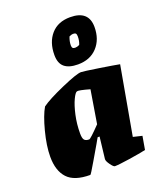

<svg xmlns="http://www.w3.org/2000/svg" viewBox="-140 -835 783 933"><g transform="rotate(-20 252.0 -368.5)"><path d="M422 -95 468 -84 456 -15Q424 -8 368 0.5Q312 9 292 9Q285 9 271 -10.5Q257 -30 258 -40L271 -152H261Q258 -147 254 -140Q250 -133 245 -124Q236 -109 202 -50.5Q168 8 165 8Q83 8 47.5 -30.5Q12 -69 12 -141Q12 -197 31 -270Q50 -343 72 -380Q106 -405 188 -441Q270 -477 293 -477Q305 -477 382.5 -465Q460 -453 485 -448ZM280 -212 308 -383Q252 -399 243 -396Q234 -394 220.5 -365.5Q207 -337 197 -292Q187 -247 187 -198Q187 -174 194 -165Q201 -156 219 -156Q226 -156 280 -212ZM200 -599Q200 -665 235.5 -705.5Q271 -746 334 -746Q430 -746 430 -661Q430 -597 393 -557Q356 -517 293 -517Q247 -517 223.5 -536.5Q200 -556 200 -599ZM330 -604Q338 -622 338 -645Q338 -657 334 -661Q330 -665 320 -665Q312 -665 300 -659Q291 -636 291 -616Q291 -606 295 -602Q299 -598 308 -598Q318 -598 330 -604Z"/></g></svg>

Font: Grenze Black
Style: Italic
Weight: 900
Italic angle: -10°
Designer: Renata Polastri
Foundry: Omnibus-Type
Version: Version 1.002; ttfautohint (v1.8)